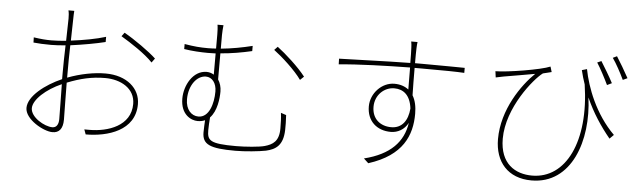

<svg xmlns="http://www.w3.org/2000/svg" viewBox="-50 -948 3923 1181"><g transform="rotate(5 1912.0 -357.5)"><path d="M295 -23C246 -23 159 -73 159 -129C159 -182 236 -251 330 -292C331 -210 333 -122 333 -76C333 -47 322 -23 295 -23ZM359 -366C359 -414 359 -477 361 -535C437 -545 520 -560 576 -574V-606C518 -588 437 -573 362 -564C363 -627 365 -682 365 -700C365 -720 366 -731 367 -748H331C335 -733 336 -716 336 -698C336 -681 334 -625 333 -560C299 -557 269 -555 243 -555C208 -555 181 -557 133 -564L134 -532C164 -529 199 -527 243 -527C268 -527 298 -529 332 -532C330 -473 329 -411 329 -363V-323C228 -279 126 -201 126 -128C126 -58 242 7 298 7C338 7 362 -18 362 -76C362 -127 359 -221 359 -304C440 -336 510 -353 593 -353C689 -353 778 -305 778 -209C778 -73 637 -27 524 -27C513 -27 502 -27 492 -27L503 3C638 3 807 -46 807 -210C807 -307 724 -381 593 -381C521 -381 438 -365 359 -335ZM670 -618C732 -581 820 -524 868 -473L887 -499C846 -538 750 -606 687 -641Z M1061 -604V-573C1109 -565 1166 -562 1208 -562C1224 -562 1240 -563 1256 -563V-432C1243 -440 1228 -445 1211 -445C1127 -445 1076 -350 1076 -269C1076 -169 1142 -139 1181 -139C1199 -139 1214 -142 1227 -148C1226 -126 1224 -101 1224 -73C1224 2 1271 23 1429 23C1489 23 1576 14 1616 6C1678 -8 1720 -37 1723 -130C1724 -168 1723 -175 1721 -223L1688 -234C1692 -202 1693 -174 1693 -137C1693 -59 1656 -36 1606 -22C1575 -13 1488 -6 1430 -6C1268 -6 1252 -25 1252 -89C1252 -110 1254 -144 1256 -168C1298 -211 1306 -290 1306 -332C1306 -360 1298 -385 1285 -405V-566C1351 -571 1419 -583 1479 -597V-629C1419 -614 1350 -601 1285 -595V-680C1285 -692 1287 -727 1289 -740H1252C1255 -727 1256 -695 1256 -680V-593C1240 -592 1223 -591 1207 -591C1158 -591 1120 -594 1061 -604ZM1209 -416C1247 -416 1275 -382 1275 -329C1275 -255 1250 -167 1184 -167C1141 -167 1105 -203 1105 -267C1105 -354 1154 -416 1209 -416ZM1613 -616C1663 -579 1747 -503 1787 -446L1810 -468C1767 -524 1684 -599 1633 -637Z M2371 -205C2305 -205 2252 -245 2252 -321C2252 -394 2308 -445 2370 -445C2425 -445 2469 -413 2479 -330C2473 -254 2437 -205 2371 -205ZM2483 -610C2483 -648 2483 -683 2484 -704C2484 -712 2486 -735 2487 -741H2448C2450 -734 2452 -713 2452 -704C2453 -684 2454 -649 2454 -609C2295 -607 2115 -599 2015 -597L2016 -562C2136 -574 2311 -579 2455 -581C2455 -528 2456 -472 2456 -445C2433 -463 2404 -473 2368 -473C2291 -473 2223 -402 2223 -321C2223 -230 2285 -176 2371 -176C2414 -176 2454 -198 2477 -241C2460 -123 2382 -39 2221 1L2250 28C2460 -39 2511 -167 2511 -300C2511 -344 2503 -382 2485 -412C2484 -456 2483 -521 2483 -581H2530C2667 -581 2742 -580 2790 -577V-608C2752 -608 2662 -610 2529 -610Z M3700 -593C3680 -632 3644 -691 3624 -723L3599 -712C3620 -680 3652 -619 3671 -579ZM3509 -657C3516 -626 3525 -598 3534 -571C3587 -222 3468 16 3260 16C3157 16 3061 -39 3061 -195C3061 -386 3217 -576 3272 -616C3285 -620 3313 -625 3325 -629L3315 -662C3260 -638 3053 -604 2980 -604L2985 -566C3003 -570 3021 -573 3034 -576C3075 -583 3165 -598 3225 -609C3146 -533 3032 -373 3032 -190C3032 -49 3113 46 3259 46C3506 46 3600 -229 3564 -493C3606 -399 3656 -324 3715 -252L3740 -277C3621 -395 3561 -555 3540 -666ZM3692 -749C3715 -717 3745 -661 3765 -619L3793 -632C3771 -673 3737 -730 3717 -761Z"/></g></svg>

Font: Kinto Sans Thin
Style: Regular
Weight: 100
Designer: Authors: Ryoko NISHIZUKA  (kana & ideographs); Paul D. Hunt (Latin, Greek & Cyrillic); Wenlong ZHANG  (bopomofo); Sandol
Foundry: Adobe Systems Incorporated, ookami Inc.
Version: Version 0.001